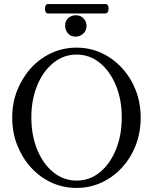

<svg xmlns="http://www.w3.org/2000/svg" viewBox="-20 -910 751 943"><path d="M356 13Q290 13 232.5 -13.5Q175 -40 132 -87.5Q89 -135 64.5 -197.5Q40 -260 40 -332Q40 -404 64.5 -466Q89 -528 132 -575.5Q175 -623 232.5 -649.5Q290 -676 356 -676Q422 -676 479 -649.5Q536 -623 579.5 -575.5Q623 -528 647 -466Q671 -404 671 -332Q671 -260 647 -197.5Q623 -135 579.5 -87.5Q536 -40 479 -13.5Q422 13 356 13ZM356 -23Q420 -23 470 -63.5Q520 -104 549 -174.5Q578 -245 578 -333Q578 -421 549 -491Q520 -561 470 -601.5Q420 -642 356 -642Q293 -642 242.5 -601.5Q192 -561 163 -491Q134 -421 134 -333Q134 -245 163 -174.5Q192 -104 242.5 -63.5Q293 -23 356 -23ZM352 -730Q327 -730 313.5 -746.5Q300 -763 300 -783Q300 -809 316 -822Q332 -835 352 -835Q377 -835 391 -819Q405 -803 405 -783Q405 -759 388.5 -744.5Q372 -730 352 -730ZM215 -844Q206 -844 202.5 -855.5Q199 -867 202.5 -878.5Q206 -890 215 -890H499Q509 -890 512 -878.5Q515 -867 511.5 -855.5Q508 -844 497 -844Z"/></svg>

Font: Junicode
Style: Regular
Weight: 400
Designer: Peter S. Baker
Version: Version 2.100; ttfautohint (v1.8.4)